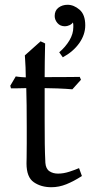

<svg xmlns="http://www.w3.org/2000/svg" viewBox="-20 -775 377 804"><path d="M311 -71 323 -38Q289 -16 258 -3.5Q227 9 195 9Q152 9 121.5 -12Q91 -33 91 -91Q91 -91 91.5 -115.5Q92 -140 92 -175.5Q92 -211 92 -243Q92 -293 91.5 -334.5Q91 -376 90 -406Q60 -405 43 -405Q26 -405 26 -405L23 -416L46 -455Q46 -455 56.5 -453.5Q67 -452 88 -451Q88 -471 87 -492.5Q86 -514 85 -528.5Q84 -543 84 -543L150 -602L169 -593Q169 -593 168.5 -571.5Q168 -550 167.5 -518Q167 -486 167 -452Q235 -452 274.5 -452.5Q314 -453 314 -453L319 -441L283 -401Q283 -401 256 -403Q229 -405 167 -406V-272Q167 -212 167.5 -173Q168 -134 170 -93Q172 -68 187 -58Q202 -48 223 -48Q246 -48 270.5 -56Q295 -64 311 -71ZM209 -708Q209 -731 225 -743Q241 -755 263 -755Q289 -755 313 -734.5Q337 -714 337 -669Q337 -630 312 -594.5Q287 -559 243 -535L228 -556Q254 -578 270.5 -605.5Q287 -633 287 -661Q287 -666 287 -671Q287 -676 285 -681Q281 -674 271 -669.5Q261 -665 252 -665Q232 -665 220.5 -678.5Q209 -692 209 -708Z"/></svg>

Font: Average
Style: Regular
Weight: 400
Designer: Eduardo Tunni
Foundry: Eduardo Rodriguez Tunni
Version: Version 1.003; ttfautohint (v1.8.4.7-5d5b)